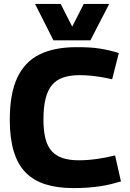

<svg xmlns="http://www.w3.org/2000/svg" viewBox="-20 -951 664 981"><path d="M30 -339Q30 -472 68 -553.5Q106 -635 181.5 -672.5Q257 -710 371 -710Q406 -710 434.5 -708.5Q463 -707 488.5 -703Q514 -699 538 -693.5Q562 -688 587 -680L553 -546Q523 -553 495 -557.5Q467 -562 440.5 -564.5Q414 -567 387 -567Q338 -567 303 -555Q268 -543 246 -517Q224 -491 213 -447.5Q202 -404 202 -340Q202 -282 212.5 -242Q223 -202 245 -178Q267 -154 301.5 -143Q336 -132 383 -132Q427 -132 476.5 -139Q526 -146 568 -157L598 -24Q574 -17 548 -10.5Q522 -4 492.5 0.5Q463 5 429 7.5Q395 10 355 10Q274 10 213 -9Q152 -28 111.5 -69Q71 -110 50.5 -177Q30 -244 30 -339ZM538 -931 442 -745H253L159 -931H290L349 -815L408 -931Z"/></svg>

Font: Georama ExtraCondensed Thin
Style: Bold
Weight: 700
Version: Version 1.001